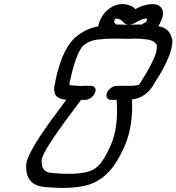

<svg xmlns="http://www.w3.org/2000/svg" viewBox="-20 -920 864 940"><path d="M316 -69Q370 -69 406 -78Q407 -78 408 -79Q448 -88 475 -124Q502 -160 528 -223Q553 -290 553 -377Q553 -403 551 -431H524Q510 -431 504 -441Q501 -446 501 -452Q501 -459 504 -466Q510 -480 524 -490Q538 -500 552 -500H626Q650 -502 657 -504L660 -505Q667 -514 675 -528Q679 -534 684 -542Q719 -599 735 -638Q748 -669 748 -689V-696Q740 -722 698 -727Q669 -731 637 -731L610 -730L536 -731Q503 -731 460 -726.5Q417 -722 387 -696Q377 -687 360 -652Q341 -605 327 -542L324 -528Q320 -513 320 -507V-505L332 -502L375 -499Q383 -499 390 -500H425Q439 -500 445 -490Q448 -485 448 -479Q448 -473 445 -466Q439 -451 425 -441Q411 -431 397 -431H377Q366 -416 350 -395Q214 -215 189 -155Q184 -143 184 -138V-127Q184 -78 231 -73.5Q278 -69 316 -69ZM755 -792Q757 -791 759 -791Q809 -782 822 -732H823Q824 -726 824 -720Q824 -685 805 -639Q783 -586 745 -527Q741 -520 737 -515V-514Q721 -482 688 -456Q658 -436 626 -433Q627 -415 627 -397Q627 -294 592 -209Q570 -156 534 -104Q477 -29 397 -11Q350 0 287 0Q245 0 195 -5Q108 -14 108 -104V-114Q110 -131 120 -154Q151 -229 294 -417Q299 -425 305 -432Q268 -433 251 -456Q245 -470 245 -485Q245 -499 250 -514V-515L252 -527Q266 -593 286 -642Q310 -699 343 -732Q397 -780 461 -791Q463 -803 469 -819Q489 -866 533 -889Q557 -900 580 -900Q607 -900 632 -885Q639 -880 642 -875Q651 -880 662 -885Q699 -900 726 -900Q749 -900 763 -889Q778 -876 778 -855Q778 -839 769 -819Q763 -803 755 -792ZM548 -800H564L591 -799H606Q597 -800 591 -805Q585 -810 576 -819L573 -822Q560 -829 549 -829Q546 -829 545.5 -828.5Q545 -828 543.5 -826Q542 -824 538 -813Q538 -812 546 -802ZM616 -799 664 -800H675L677 -802Q694 -812 696 -813Q700 -824 700.5 -826Q701 -828 700.5 -828.5Q700 -829 698 -829Q679 -829 662 -819L657 -817Q634 -802 616 -799Z"/></svg>

Font: Bubblez Graffiti
Style: Italic
Weight: 400
Italic angle: -22.5°
Designer: GGBotNet
Foundry: GGBotNet
Version: 1.00